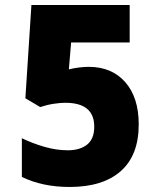

<svg xmlns="http://www.w3.org/2000/svg" viewBox="-20 -734 640 764"><path d="M257 10Q389 10 460.5 -53Q532 -116 532 -239Q532 -346 478.5 -407Q425 -468 333 -468Q316 -468 295 -465.5Q274 -463 254 -458L263 -565H496V-714H105L81 -343L140 -308Q167 -317 193.5 -321Q220 -325 240 -325Q355 -325 355 -230Q355 -181 326.5 -158.5Q298 -136 250 -136Q204 -136 156 -150Q108 -164 67 -184V-30Q149 10 257 10Z"/></svg>

Font: Noto Sans Mono Extra
Style: Regular
Weight: 800
Designer: Monotype Design Team
Foundry: Monotype Imaging Inc.
Version: Version 1.900